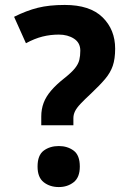

<svg xmlns="http://www.w3.org/2000/svg" viewBox="-20 -744 509 777"><path d="M242 -724Q344 -724 395 -674Q446 -624 446 -547Q446 -506 436.5 -478Q427 -450 405.5 -424.5Q384 -399 349 -366Q322 -341 306 -324Q290 -307 283.5 -293.5Q277 -280 277 -266V-237H147V-273Q147 -302 156.5 -327.5Q166 -353 187 -377.5Q208 -402 241 -428Q270 -451 283.5 -468Q297 -485 301 -501.5Q305 -518 305 -539Q305 -571 279.5 -587.5Q254 -604 218 -604Q184 -604 152 -596Q120 -588 85 -569L37 -676Q87 -701 133 -712.5Q179 -724 242 -724ZM218 13Q182 13 157 -6.5Q132 -26 132 -70Q132 -116 157 -134.5Q182 -153 218 -153Q253 -153 278 -134.5Q303 -116 303 -70Q303 -26 278 -6.5Q253 13 218 13Z"/></svg>

Font: Noto Sans Malayalam
Style: Regular
Weight: 400
Designer: Jelle Bosma - Monotype Design Team
Foundry: Monotype Imaging Inc.
Version: Version 2.103